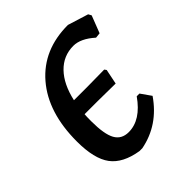

<svg xmlns="http://www.w3.org/2000/svg" viewBox="-142 -555 651 651"><g transform="rotate(-45 183.0 -230.0)"><path d="M260 -212 174 -213H112Q111 -203 111 -180Q111 -118 126 -91Q141 -64 175 -64Q233 -64 280 -131H293L319 -94Q262 -11 169 7H155Q87 -4 57.5 -43.5Q28 -83 28 -166Q28 -305 97.5 -386Q167 -467 286 -467L360 -444L366 -433L342 -371L323 -369Q284 -404 249 -404Q201 -404 167.5 -369.5Q134 -335 120 -272H184L266 -273L271 -266Z"/></g></svg>

Font: Alegreya Sans Medium
Style: Italic
Weight: 500
Italic angle: -7°
Designer: Juan Pablo del Peral
Foundry: Huerta Tipografica
Version: Version 2.007